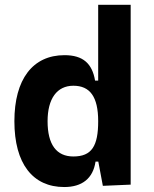

<svg xmlns="http://www.w3.org/2000/svg" viewBox="-20 -752 626 782"><path d="M241.7 9.8C314 9.8 358.9 -24.9 369.1 -93.8H380.4L398.9 4.9L512.2 0V-732.4H379.9V-423.8H367.2C355.5 -493.2 318.4 -527.3 242.7 -527.3C113.3 -527.3 38.6 -429.2 38.6 -258.3C38.6 -85.4 113.3 9.8 241.7 9.8ZM379.9 -258.3C379.9 -157.7 354 -114.7 278.8 -114.7C210 -114.7 173.8 -163.1 173.8 -258.3C173.8 -350.1 211.9 -402.8 278.8 -402.8C346.2 -402.8 379.9 -358.4 379.9 -258.3Z"/></svg>

Font: Cascadia Code
Style: Bold
Weight: 700
Monospace: yes
Designer: Aaron Bell
Foundry: Saja Typeworks
Version: Version 2404.023